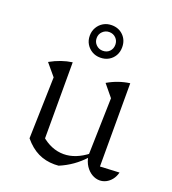

<svg xmlns="http://www.w3.org/2000/svg" viewBox="-135 -836 850 947"><g transform="rotate(20 290.0 -363.0)"><path d="M473 -59 574 -64Q568 -41 555.5 -25.5Q543 -10 527 -2Q511 6 494 6Q473 6 453.5 -5.5Q434 -17 420 -38Q406 -59 401 -90L409 -394L358 -456Q413 -488 473 -496ZM280 7Q274 7 268.5 7.5Q263 8 258 8Q211 8 172 -11Q133 -30 99 -71L161 -105Q218 -55 283 -55Q345 -55 408 -104L409 -85Q380 -53 348 -30.5Q316 -8 280 7ZM99 -71 108 -394 56 -456Q113 -488 171 -496V-85ZM290 -564Q266 -564 247 -575Q228 -586 216.5 -605Q205 -624 205 -649Q205 -673 216.5 -692.5Q228 -712 247 -723Q266 -734 290 -734Q327 -734 351 -710Q375 -686 375 -649Q375 -624 364 -605Q353 -586 334 -575Q315 -564 290 -564ZM290 -600Q312 -600 325.5 -614Q339 -628 339 -649Q339 -670 325 -684Q311 -698 290 -698Q270 -698 255.5 -684Q241 -670 241 -649Q241 -628 255.5 -614Q270 -600 290 -600Z"/></g></svg>

Font: Piazzolla Thin Light
Style: Regular
Weight: 300
Version: Version 2.005